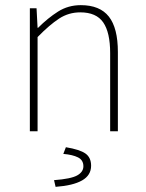

<svg xmlns="http://www.w3.org/2000/svg" viewBox="-20 -510 566 746"><path d="M96 0V-478H122L126 -402H128Q166 -440 205.5 -465Q245 -490 294 -490Q368 -490 403 -445.5Q438 -401 438 -308V0H408V-304Q408 -384 381 -423Q354 -462 292 -462Q247 -462 210 -438Q173 -414 126 -366V0ZM196 216 190 190Q256 185 280 171.5Q304 158 304 136Q304 112 283 101.5Q262 91 226 88L236 62Q290 71 312 86.5Q334 102 334 134Q334 171 299 191Q264 211 196 216Z"/></svg>

Font: Source Sans Variable
Style: Regular
Weight: 200
Designer: Paul D. Hunt
Foundry: Adobe Systems Incorporated
Version: Version 3.006;hotconv 1.0.111;makeotfexe 2.5.65597